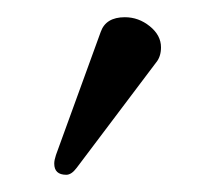

<svg xmlns="http://www.w3.org/2000/svg" viewBox="-20 -751 259 223"><path d="M125 -731Q141 -731 154 -720.5Q167 -710 167 -696Q167 -685 161 -678L69 -556Q63 -548 57 -548Q43 -548 43 -561Q43 -565 45 -571L97 -714Q103 -731 125 -731Z"/></svg>

Font: Libertinus Sans
Style: Regular
Weight: 400
Designer: Philipp H. Poll
Foundry: Khaled Hosny
Version: Version 6.1